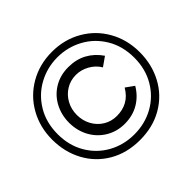

<svg xmlns="http://www.w3.org/2000/svg" viewBox="-207 -1073 1414 1414"><g transform="rotate(-45 500.0 -366.5)"><path d="M101 -366Q101 -249.6 154.1 -158.5Q207.1 -67.4 298.2 -16.7Q389.3 34 500.2 34Q611 34 702 -16.7Q793 -67.4 846 -158.5Q899 -249.6 899 -366Q899 -486.5 844 -578.2Q789 -670 697.5 -719.5Q606 -769 500 -769Q394 -769 302.5 -719.5Q211 -670 156 -578.2Q101 -486.5 101 -366ZM44 -367Q44 -496 103 -601Q162 -706 266.5 -766Q371 -826 500 -826Q629 -826 733.5 -766Q838 -706 897 -601Q956 -496 956 -367Q956 -238 899.5 -133Q843 -28 739.5 32.5Q636 93 500 93Q364 93 260.5 32.5Q157 -28 100.5 -133Q44 -238 44 -367ZM220 -367Q220 -448 256 -515.7Q292.1 -583.4 357 -622.2Q422 -661 505 -661Q587 -661 649.5 -627Q712 -593 756 -529L685 -479Q657 -526 607.5 -553.5Q558 -581 505 -581Q448.1 -581 401.6 -552.9Q355.2 -524.7 328.1 -475.8Q301 -426.8 301 -366.9Q301 -307 328.1 -258.1Q355.2 -209.2 401.6 -181.1Q448.1 -153 505 -153Q566 -153 613 -179Q660 -205 693 -261L757 -215Q717 -147 652.5 -109Q588 -71 505 -71Q423 -71 357.5 -111Q292 -151 256 -218.5Q220 -286 220 -367Z"/></g></svg>

Font: Kreadon
Style: Regular
Weight: 400
Designer: kohakuno
Foundry: StudioGnu
Version: Version 1.000;Glyphs 3.1.2 (3151)